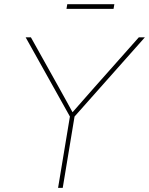

<svg xmlns="http://www.w3.org/2000/svg" viewBox="-20 -908 720 928"><path d="M260.7 0 317.9 -344.7 104 -727.5H129.4L265.1 -484.4Q282.7 -453.1 299.8 -421.9Q316.9 -390.6 334 -359.4H325.2Q352.5 -390.6 380.1 -421.9Q407.7 -453.1 435.1 -484.4L650.9 -727.5H680.2L340.3 -344.7L283.2 0ZM532.7 -887.7 528.8 -865.2H301.3L305.2 -887.7Z"/></svg>

Font: Inter 17pt Thin
Style: Italic
Weight: 250
Italic angle: -9.3988°
Version: Version 4.001;git-66647c0bb